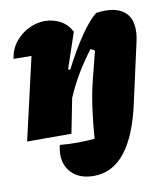

<svg xmlns="http://www.w3.org/2000/svg" viewBox="-79 -568 724 832"><g transform="rotate(-10 282.5 -152.0)"><path d="M8 0 91 -362Q66 -362 12 -363Q19 -407 44 -437.5Q69 -468 103.5 -484.5Q138 -501 174 -501Q209 -501 240 -485Q271 -469 290 -434L237 -277L246 -274Q285 -351 326 -411.5Q367 -472 400 -497Q421 -500 439 -500Q495 -500 525.5 -473.5Q556 -447 556 -395Q556 -371 550 -344L492 -83Q431 197 268 197Q198 197 163 153Q128 109 145 39Q186 43 223.5 42.5Q261 42 298 39Q303 -31 312 -95.5Q321 -160 335 -215L366 -337Q357 -343 348 -347Q313 -301 284.5 -253.5Q256 -206 233 -152L203 0Z"/></g></svg>

Font: Piazzolla Black
Style: Italic
Weight: 900
Italic angle: -11.3°
Designer: Juan Pablo del Peral
Foundry: Huerta Tipografica
Version: Version 1.330